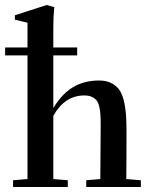

<svg xmlns="http://www.w3.org/2000/svg" viewBox="-35 -746 596 766"><path d="M17.1 0V-26.9L74.7 -31.7V-524.9H-14.6V-556.6H74.7V-655.3L24.4 -667.5V-685.1L151.4 -726.1L181.6 -717.3Q177.7 -679.2 177.7 -636.2V-556.6H272.9V-524.9H177.7V-314.9Q211.9 -371.6 256.3 -398.2Q300.8 -424.8 359.9 -424.8Q387.2 -424.8 407 -415.5Q426.8 -406.2 439 -390.4Q451.2 -374.5 458 -348.4Q464.8 -322.3 467.3 -293.2Q469.7 -264.2 469.7 -223.1Q469.7 -94.2 468.8 -31.7L526.9 -26.9V0H309.1V-26.9L365.2 -31.7Q366.7 -239.7 366.7 -244.6Q366.7 -271 365.7 -287.4Q364.7 -303.7 361.1 -320.1Q357.4 -336.4 350.3 -345.2Q343.3 -354 331.3 -359.6Q319.3 -365.2 301.8 -365.2Q223.1 -365.2 177.7 -283.7V-31.7L235.4 -26.9V0Z"/></svg>

Font: Elstob 18pt SemiBold
Style: Regular
Weight: 600
Designer: Peter S. Baker
Version: Version 1.015